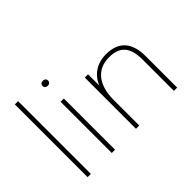

<svg xmlns="http://www.w3.org/2000/svg" viewBox="-116 -957 1246 1246"><g transform="rotate(-45 507.0 -334.0)"><path d="M126 0V-668H96V0Z M348 0V-470H318V0ZM333 -602C348 -602 358 -610 358 -625C358 -640 348 -648 333 -648C318 -648 308 -640 308 -625C308 -610 318 -602 333 -602Z M918 0V-286C918 -421 855 -480 744 -480C660 -480 598 -437 570 -366V-470H540V0H570V-237C570 -366 629 -452 744 -452C840 -452 888 -405 888 -286V0Z"/></g></svg>

Font: Gantari Thin
Style: Regular
Weight: 250
Designer: Anugrah Pasau
Foundry: Lafontype
Version: Version 1.000